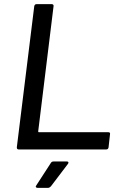

<svg xmlns="http://www.w3.org/2000/svg" viewBox="-20 -720 592 925"><path d="M61 -10 145 -690Q147 -700 156 -700H230Q234 -700 236.5 -697Q239 -694 238 -690L164 -87Q164 -83 167 -83H502Q512 -83 510 -73L503 -10Q501 0 492 0H70Q61 0 61 -10ZM155 173 225 65Q229 58 238 58H303Q308 58 309.5 61.5Q311 65 307 70L225 178Q218 185 212 185H161Q155 185 153 181.5Q151 178 155 173Z"/></svg>

Font: Barlow Medium
Style: Italic
Weight: 500
Italic angle: -7°
Designer: Jeremy Tribby
Foundry: Tribby Type
Version: Version 1.408